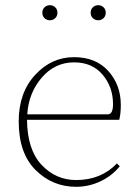

<svg xmlns="http://www.w3.org/2000/svg" viewBox="-20 -704 531 739"><path d="M378.5 -634Q370 -626 358 -626Q346 -626 337.5 -634Q329 -642 329 -655Q329 -668 337.5 -676Q346 -684 358 -684Q370 -684 378.5 -676Q387 -668 387 -655Q387 -642 378.5 -634ZM192.5 -634Q184 -626 172 -626Q160 -626 151.5 -634Q143 -642 143 -655Q143 -668 151.5 -676Q160 -684 172 -684Q184 -684 192.5 -676Q201 -668 201 -655Q201 -642 192.5 -634ZM85 -264H395Q415 -264 415 -303Q415 -369 375 -416.5Q335 -464 265 -464Q191 -464 140.5 -405Q90 -346 85 -264ZM439 -243H84Q85 -128 140 -69.5Q195 -11 273 -11Q369 -11 430 -75L441 -64Q411 -27 366.5 -6Q322 15 273 15Q182 15 117 -49.5Q52 -114 52 -237Q52 -347 115 -415.5Q178 -484 265 -484Q349 -484 397 -430.5Q445 -377 445 -300Q445 -266 439 -243Z"/></svg>

Font: TypoPRO Source Serif Pro
Style: Regular
Weight: 200
Designer: Frank Grießhammer
Foundry: Adobe Systems Incorporated
Version: Version 1.017;PS (version unavailable);hotconv 1.0.79;makeot